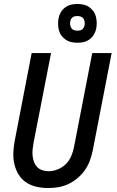

<svg xmlns="http://www.w3.org/2000/svg" viewBox="-20 -938 590 970"><path d="M224 12Q193 12 164 5.5Q135 -1 111.5 -17Q88 -33 73.5 -57Q59 -81 52.5 -109.5Q46 -138 47.5 -168.5Q49 -199 55 -230L140 -670H238L149 -214Q146 -197 144.5 -180.5Q143 -164 145 -148.5Q147 -133 152.5 -118.5Q158 -104 168.5 -93.5Q179 -83 194 -78Q209 -73 226 -73Q248 -73 272 -82.5Q296 -92 313.5 -110Q331 -128 340.5 -151Q350 -174 354 -196L446 -670H544L449 -180Q444 -155 435 -129.5Q426 -104 410.5 -81Q395 -58 373.5 -39.5Q352 -21 327 -9Q302 3 275.5 7.5Q249 12 224 12ZM371 -722Q355 -722 339.5 -725.5Q324 -729 312 -737.5Q300 -746 291 -757.5Q282 -769 278 -784Q274 -799 273.5 -815Q273 -831 276 -847Q279 -862 287.5 -876.5Q296 -891 310 -901Q324 -911 339.5 -914.5Q355 -918 371 -918Q387 -918 402.5 -914.5Q418 -911 430 -902.5Q442 -894 451 -882.5Q460 -871 464 -856Q468 -841 468.5 -825Q469 -809 466 -793Q463 -778 454.5 -763.5Q446 -749 432 -739Q418 -729 402.5 -725.5Q387 -722 371 -722ZM371 -783Q377 -783 383 -784Q389 -785 394.5 -789Q400 -793 403 -798.5Q406 -804 407 -810Q409 -819 407.5 -828Q406 -837 401.5 -844Q397 -851 388.5 -854Q380 -857 371 -857Q365 -857 359 -856Q353 -855 347.5 -851Q342 -847 339 -841.5Q336 -836 335 -830Q333 -821 334.5 -812Q336 -803 340.5 -796Q345 -789 353.5 -786Q362 -783 371 -783Z"/></svg>

Font: Lode Dark Term
Style: Bold Italic
Weight: 700
Italic angle: -11°
Monospace: yes
Designer: Belleve Invis
Foundry: Belleve Invis
Version: Version 29.2.0